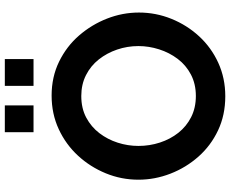

<svg xmlns="http://www.w3.org/2000/svg" viewBox="-99 -850 954 796"><g transform="rotate(-90 378.0 -452.0)"><path d="M31 -355Q31 -426 57.5 -490.5Q84 -555 130.5 -605.5Q177 -656 240.5 -685.5Q304 -715 380 -715Q457 -715 520.5 -684Q584 -653 629 -601Q674 -549 699 -485Q724 -421 724 -353Q724 -283 698 -218.5Q672 -154 625.5 -103.5Q579 -53 515.5 -24Q452 5 377 5Q299 5 235.5 -25Q172 -55 126.5 -106.5Q81 -158 56 -222.5Q31 -287 31 -355ZM378 -117Q428 -117 467 -137.5Q506 -158 532 -192.5Q558 -227 571.5 -269.5Q585 -312 585 -355Q585 -401 570.5 -443.5Q556 -486 529.5 -519.5Q503 -553 464.5 -572.5Q426 -592 378 -592Q327 -592 288.5 -571.5Q250 -551 224 -517Q198 -483 184.5 -441Q171 -399 171 -355Q171 -309 185 -266Q199 -223 225.5 -189.5Q252 -156 290.5 -136.5Q329 -117 378 -117ZM228 -790V-909H339V-790ZM420 -909H531V-790H420Z"/></g></svg>

Font: YasnoRaleway
Style: Bold
Weight: 700
Designer: Matt McInerney, Pablo Impallari, Rodrigo Fuenzalida
Foundry: Matt McInerney, Pablo Impallari, Rodrigo Fuenzalida
Version: Version 4.026